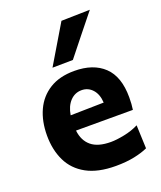

<svg xmlns="http://www.w3.org/2000/svg" viewBox="-145 -869 817 974"><g transform="rotate(-20 263.5 -382.0)"><path d="M311.5 13Q215 13 153.8 -20.8Q92.5 -54.5 63.8 -114.2Q35 -174 35 -251Q35 -328 62 -386.8Q89 -445.5 142.8 -479Q196.5 -512.5 276.5 -512.5Q378.5 -512.5 436 -458Q493.5 -403.5 493.5 -291.5Q493.5 -254 489 -225H182Q188 -170 223.8 -140Q259.5 -110 329.5 -110Q359 -110 401.8 -118.5Q444.5 -127 480 -145L485 -19Q456 -5.5 412 3.8Q368 13 311.5 13ZM278 -408Q241.5 -408 216 -381Q190.5 -354 183 -307L362.5 -310.5Q360 -356 336.5 -382Q313 -408 278 -408ZM179 -565.5Q210 -617.5 241 -669.5Q272 -721.5 303 -773.5L457.5 -777Q414 -723 372 -670.5Q330 -618 289.5 -567Z"/></g></svg>

Font: Heraclito
Style: Bold
Weight: 700
Designer: Kostas Bartsokas (font) & Cristiano Sobral (main changes)
Foundry: Kostas Bartsokas (font) & Cristiano Sobral (main changes)
Version: Version 1.00;July 8, 2020;FontCreator 13.0.0.2655 64-bit